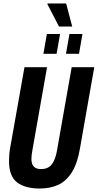

<svg xmlns="http://www.w3.org/2000/svg" viewBox="-20 -1074 563 1106"><path d="M208 12Q126 12 79 -23Q32 -58 32 -147Q32 -164 33.5 -183.5Q35 -203 39 -225L121 -687H251L167 -211Q164 -195 162.5 -182.5Q161 -170 161 -159Q161 -129 174.5 -114.5Q188 -100 217 -100Q257 -100 278.5 -127.5Q300 -155 309 -211L393 -687H523L441 -221Q426 -132 393.5 -81Q361 -30 315 -9Q269 12 208 12ZM230 -764 250 -878H326L306 -764ZM360 -764 380 -878H455L435 -764ZM320 -921 253 -1050 254 -1054H361L396 -921Z"/></svg>

Font: Archivo ExtraCondensed
Style: Bold Italic
Weight: 700
Width: 2
Italic angle: -10°
Designer: Hector Gatti
Foundry: Omnibus-Type
Version: Version 2.001